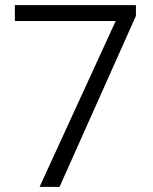

<svg xmlns="http://www.w3.org/2000/svg" viewBox="-20 -731 599 751"><path d="M511.7 -710.9V-668.9L212.9 0H134.8L432.6 -648.9H38.1V-710.9Z"/></svg>

Font: Vazirmatn RD UI Light
Style: Regular
Weight: 300
Designer: Saber Rastikerdar
Foundry: Saber Rastikerdar
Version: Version 33.003